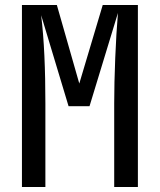

<svg xmlns="http://www.w3.org/2000/svg" viewBox="-20 -750 640 770"><path d="M68 0H162V-335C162 -470 157 -592 145 -689L255 -324H339L453 -698C444 -593 438 -440 438 -335V0H533V-730H392L298 -415L208 -730H68Z"/></svg>

Font: JetBrains Mono Medium
Style: Regular
Weight: 436
Monospace: yes
Designer: Philipp Nurullin, Konstantin Bulenkov
Foundry: JetBrains
Version: Version 2.305